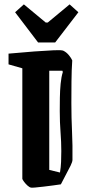

<svg xmlns="http://www.w3.org/2000/svg" viewBox="-20 -847 417 877"><path d="M270 -615Q284 -608 295 -594.5Q306 -581 310 -571Q307 -529 306.5 -474.5Q306 -420 306 -376Q306 -309 309 -246Q312 -183 311 -117Q311 -108 302.5 -90.5Q294 -73 283 -53L258 -5Q244 -3 222.5 0Q201 3 179 5.5Q157 8 141 9.5Q125 11 122 10Q115 9 106 1Q97 -7 90 -16.5Q83 -26 82 -30V-535L19 -553V-602Q82 -608 137 -612Q192 -616 227.5 -617.5Q263 -619 270 -615ZM205 -71 254 -59Q258 -83 259 -107.5Q260 -132 260 -157Q260 -198 256.5 -243Q253 -288 253 -340Q253 -368 253.5 -401Q254 -434 257 -465Q260 -496 267 -518L265 -524H205ZM154 -653 49 -791 89 -827 189 -744H198L298 -827L338 -791L232 -653Z"/></svg>

Font: Grenze Gotisch SemiBold
Style: Regular
Weight: 600
Designer: Renata Polastri
Foundry: Omnibus-Type
Version: Version 1.001